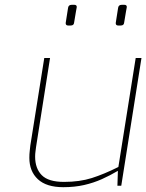

<svg xmlns="http://www.w3.org/2000/svg" viewBox="-20 -772 608 798"><path d="M243 6Q173 6 137.5 -27Q102 -60 102 -116Q102 -131 103.5 -144Q105 -157 106 -167L164 -531H188L130 -162Q129 -153 127.5 -142.5Q126 -132 126 -121Q126 -72 153.5 -44Q181 -16 246 -16Q311 -16 361.5 -32Q412 -48 472 -78L544 -531H568L484 0H468L470 -62Q438 -43 403.5 -27.5Q369 -12 329.5 -3Q290 6 243 6ZM471 -666Q461 -666 461 -676Q461 -677 461.5 -679.5Q462 -682 464 -695.5Q466 -709 471 -740Q473 -752 486 -752H497Q507 -752 507 -743Q507 -743 506.5 -739.5Q506 -736 503.5 -723Q501 -710 496 -678Q495 -666 482 -666ZM263 -666Q253 -666 253 -676Q253 -677 253.5 -679.5Q254 -682 256 -695.5Q258 -709 263 -740Q265 -752 278 -752H289Q299 -752 299 -743Q299 -743 298.5 -739.5Q298 -736 295.5 -723Q293 -710 288 -678Q287 -666 274 -666Z"/></svg>

Font: Exo Thin Thin
Style: Italic
Weight: 250
Italic angle: -9°
Version: Version 2.000